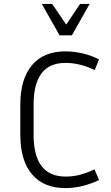

<svg xmlns="http://www.w3.org/2000/svg" viewBox="-20 -953 566 983"><path d="M152 -263Q152 -49 316 -49Q351 -49 385 -57Q419 -65 464 -86L487 -31Q442 -10 399 0Q356 10 315 10Q203 10 143.5 -61Q84 -132 84 -263V-417Q84 -548 143.5 -619Q203 -690 315 -690Q356 -690 401 -680Q446 -670 487 -649L465 -594Q390 -631 315 -631Q152 -631 152 -417ZM439 -933 348 -772H285L194 -933H247L319 -827L390 -933Z"/></svg>

Font: Inria Sans Light
Style: Regular
Weight: 300
Designer: Black Foundry Team
Foundry: Black Foundry
Version: Version 1.2; ttfautohint (v1.8.3)